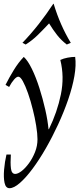

<svg xmlns="http://www.w3.org/2000/svg" viewBox="-20 -754 435 1009"><path d="M30 235Q10 235 4 207Q-2 179 1.5 137.5Q5 96 14 58H37Q34 103 37.5 131.5Q41 160 60 160Q74 160 93.5 145Q113 130 132 104Q151 78 164 45.5Q177 13 177 -22Q177 -51 170 -94Q163 -137 153 -176Q141 -225 127 -264.5Q113 -304 100 -327.5Q87 -351 76 -351Q67 -351 53.5 -335.5Q40 -320 28 -297L9 -308Q28 -346 52.5 -386Q77 -426 105 -455Q126 -436 147.5 -392Q169 -348 187 -291.5Q205 -235 218 -177.5Q231 -120 235 -75H237Q281 -165 300 -258Q319 -351 297 -439Q314 -447 335.5 -451Q357 -455 375 -455Q381 -412 371 -354.5Q361 -297 338.5 -231.5Q316 -166 285.5 -100Q255 -34 220.5 26Q186 86 151 133Q116 180 84.5 207.5Q53 235 30 235ZM331 -520Q302 -542 280 -570Q258 -598 238 -631Q207 -598 178.5 -570Q150 -542 115 -520L98 -529Q143 -576 183.5 -627.5Q224 -679 260 -734H262Q296 -621 352 -529Z"/></svg>

Font: Bona Nova SC
Style: Italic
Weight: 400
Italic angle: -4°
Designer: Mateusz Machalski
Foundry: Capitalics
Version: Version 4.001; ttfautohint (v1.8.4.7-5d5b)